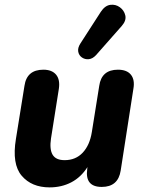

<svg xmlns="http://www.w3.org/2000/svg" viewBox="-20 -801 630 832"><path d="M195 11Q117 11 74 -39.5Q31 -90 49 -199L86 -429Q96 -499 168 -499Q205 -499 223 -477.5Q241 -456 235 -416L201 -201Q194 -154 208 -130.5Q222 -107 260 -107Q308 -107 338.5 -139.5Q369 -172 378 -229L410 -429Q420 -499 491 -499Q530 -499 547.5 -477Q565 -455 558 -416L503 -62Q492 9 421 9Q347 9 358 -69L359 -77Q331 -33 289 -11Q247 11 195 11ZM396 -562Q381 -546 364.5 -544.5Q348 -543 335 -552Q322 -561 319 -577Q316 -593 328 -612L417 -750Q435 -777 458 -780Q481 -783 499.5 -769.5Q518 -756 523 -734Q528 -712 508 -689Z"/></svg>

Font: Nunito ExtraBold
Style: Italic
Weight: 800
Italic angle: -9°
Designer: Vernon Adams
Foundry: Vernon Adams
Version: Version 3.601; ttfautohint (v1.8.2.53-6de2)